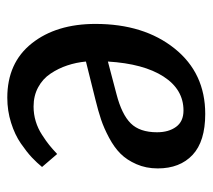

<svg xmlns="http://www.w3.org/2000/svg" viewBox="-48 -515 577 521"><g transform="rotate(90 240.5 -254.5)"><path d="M289.1 -522.9Q363.8 -522.9 400.4 -488.5Q437 -454.1 437 -394Q437 -362.3 425.5 -336.2Q414.1 -310.1 397 -293Q379.9 -275.9 353.8 -262Q327.6 -248 304.2 -240.2Q280.8 -232.4 251 -225.1L147 -199.2Q149.4 -172.9 157.5 -148.7Q165.5 -124.5 179.7 -103.3Q193.8 -82 216.8 -69.6Q239.7 -57.1 269 -57.1Q290 -57.1 309.3 -63Q328.6 -68.8 345.9 -80.1Q363.3 -91.3 373.5 -99.6Q383.8 -107.9 397.9 -121.1L433.1 -80.1Q421.9 -66.4 407.5 -52.7Q393.1 -39.1 369.4 -22.7Q345.7 -6.3 313.2 3.9Q280.8 14.2 245.1 14.2Q150.4 14.2 97.7 -52.2Q44.9 -118.7 44.9 -225.1Q44.9 -356.4 111.6 -439.7Q178.2 -522.9 289.1 -522.9ZM338.9 -392.1Q338.9 -423.8 324.2 -443.8Q309.6 -463.9 279.8 -463.9Q222.7 -463.9 187.7 -409.7Q152.8 -355.5 147 -258.8L235.8 -282.2Q290.5 -296.4 314.7 -320.8Q338.9 -345.2 338.9 -392.1Z"/></g></svg>

Font: Literata Book Medium
Style: Italic
Weight: 500
Italic angle: -3°
Designer: Latin by Veronika Burian and Jose Scaglione. Greek by Irene Vlachou. Cyrillic by Vera Evstafieva
Foundry: TypeTogether
Version: Version 1.003;PS 001.003;hotconv 1.0.88;makeotf.lib2.5.64775